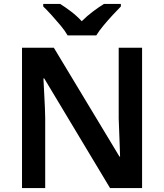

<svg xmlns="http://www.w3.org/2000/svg" viewBox="-20 -957 835 977"><path d="M703 0H540L205 -558H201Q203 -512 206 -460.5Q209 -409 210 -357V0H92V-714H254L588 -160H591Q590 -188 589 -220.5Q588 -253 586.5 -287.5Q585 -322 584 -354V-714H703ZM324 -777Q311 -800 288.5 -827Q266 -854 242.5 -880Q219 -906 200 -924V-937H286Q312 -921 341.5 -898.5Q371 -876 396 -849Q423 -876 453 -898.5Q483 -921 509 -937H595V-924Q577 -906 553 -880Q529 -854 506.5 -827Q484 -800 470 -777Z"/></svg>

Font: Noto Sans Kawi SemiBold
Style: Regular
Weight: 600
Designer: Fadhl Haqq
Version: Version 1.000